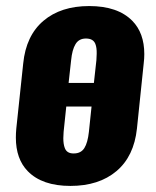

<svg xmlns="http://www.w3.org/2000/svg" viewBox="-20 -608 519 638"><path d="M225.1 -98.1Q249 -98.1 260.3 -116Q271.5 -133.8 275.4 -169.9L284.2 -253.9H200.2L191.4 -169.9Q190.4 -158.7 190.4 -148.9Q190.4 -128.9 195.3 -116.2Q202.1 -97.7 225.1 -98.1ZM213.9 9.8Q120.1 9.8 72.3 -39.1Q32.7 -79.6 32.7 -150.9Q32.7 -165.5 34.2 -181.2L57.1 -397Q66.4 -489.7 124.3 -538.8Q182.1 -587.9 276.4 -587.9Q371.1 -587.9 419.4 -539.1Q459.5 -498.5 459.5 -428.2Q459.5 -413.1 457.5 -397L435.1 -181.2Q425.3 -88.4 366.9 -39.3Q308.6 9.8 213.9 9.8ZM292 -332.5 300.3 -407.7Q301.3 -419.4 301.3 -429.2Q301.8 -449.7 296.9 -461.9Q290 -480 265.6 -480Q242.2 -480 231 -461.4Q219.7 -442.9 216.3 -407.7L208 -332.5Z"/></svg>

Font: Oswald
Style: Bold
Weight: 700
Designer: Vernon Adams
Foundry: Vernon Adams
Version: 3.0; ttfautohint (v0.94.23-7a4d-dirty) -l 8 -r 50 -G 200 -x 